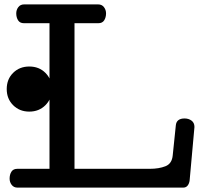

<svg xmlns="http://www.w3.org/2000/svg" viewBox="-20 -857 944 877"><path d="M60.1 0Q43 0 33.4 -12.5Q23.9 -24.9 23.9 -41Q23.9 -59.6 32.2 -72.8Q40.5 -85.9 59.1 -85.9H206.1V-751H89.4Q70.8 -751 62.5 -764.4Q54.2 -777.8 54.2 -795.9Q54.2 -812 63.7 -824.5Q73.2 -836.9 90.3 -836.9H428.2Q445.3 -836.9 454.8 -824.5Q464.4 -812 464.4 -795.9Q464.4 -777.8 456.1 -764.4Q447.8 -751 429.2 -751H320.3V-85.9H664.1Q706.1 -85.9 735.8 -97.7Q765.6 -109.4 769 -147.9L783.2 -285.2Q786.6 -315.9 823.2 -315.9Q841.3 -315.9 854.7 -306.2Q868.2 -296.4 868.2 -276.9L846.2 -33.2Q844.7 -19.5 837.4 -9.8Q830.1 0 816.4 0ZM113.8 -347.2Q69.3 -347.2 40 -376.5Q10.7 -405.8 10.7 -450.2Q10.7 -495.1 40 -524.2Q69.3 -553.2 113.8 -553.2Q158.7 -553.2 187.7 -523.9Q216.8 -494.6 216.8 -450.2Q216.8 -405.8 187.5 -376.5Q158.2 -347.2 113.8 -347.2Z"/></svg>

Font: Cutive
Style: Regular
Weight: 400
Version: Version 1.100; ttfautohint (v1.8.4.7-5d5b)